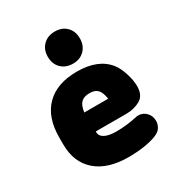

<svg xmlns="http://www.w3.org/2000/svg" viewBox="-152 -705 752 814"><g transform="rotate(-30 224.5 -298.0)"><path d="M175 -153H325Q363 -153 393 -170Q423 -187 423 -232Q423 -261 411.5 -296.5Q400 -332 384 -352Q336 -413 232 -413Q134 -413 81 -360Q28 -307 28 -208V-175Q28 -87 84 -38Q140 11 242 11Q295 11 338.5 2Q382 -7 399 -21Q408 -28 413.5 -40Q419 -52 419 -64Q419 -89 403 -105.5Q387 -122 364 -122Q358 -122 350 -120Q334 -116 306 -112.5Q278 -109 252 -109Q215 -109 195 -119.5Q175 -130 175 -149ZM290 -247H173Q177 -279 191 -293Q205 -307 233 -307Q259 -307 272 -293.5Q285 -280 290 -247ZM236 -607Q201 -607 179 -585.5Q157 -564 157 -529Q157 -493 179 -471.5Q201 -450 236 -450Q271 -450 292.5 -472Q314 -494 314 -529Q314 -564 292.5 -585.5Q271 -607 236 -607Z"/></g></svg>

Font: Beiruti Black
Style: Regular
Weight: 900
Designer: Arlette Boutros
Foundry: Boutros
Version: Version 1.41